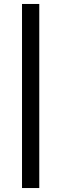

<svg xmlns="http://www.w3.org/2000/svg" viewBox="-20 -831 309 968"><path d="M91 -811H178V117H91Z"/></svg>

Font: Alexandria
Style: Regular
Weight: 400
Designer: Mohamed Gaber
Foundry: Kief Type Foundry
Version: Version 5.100